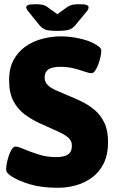

<svg xmlns="http://www.w3.org/2000/svg" viewBox="-20 -880 540 908"><path d="M254 8Q175 8 121.5 -8.5Q68 -25 41 -42Q26 -51 17.5 -59.5Q9 -68 9 -80Q9 -96 15 -121Q21 -146 31.5 -166.5Q42 -187 54 -187Q65 -187 94 -174.5Q123 -162 162.5 -149.5Q202 -137 245 -137Q282 -137 301 -149Q320 -161 320 -192Q320 -214 303 -229Q286 -244 252 -259Q218 -274 168 -297Q131 -314 98 -338Q65 -362 44 -401Q23 -440 23 -501Q23 -557 44 -596Q65 -635 100.5 -660Q136 -685 180 -696.5Q224 -708 269 -708Q309 -708 351.5 -699Q394 -690 421 -676Q437 -668 448 -659.5Q459 -651 459 -640Q459 -630 455.5 -612.5Q452 -595 445.5 -577Q439 -559 430.5 -546.5Q422 -534 413 -534Q401 -534 380 -541.5Q359 -549 330 -556.5Q301 -564 266 -564Q226 -564 208.5 -551.5Q191 -539 191 -514Q191 -492 206 -477.5Q221 -463 245.5 -452.5Q270 -442 298 -430Q331 -417 365 -400.5Q399 -384 427.5 -360Q456 -336 473.5 -299.5Q491 -263 491 -209Q491 -149 470.5 -107.5Q450 -66 415.5 -40.5Q381 -15 339 -3.5Q297 8 254 8ZM356 -860Q382 -860 390.5 -856Q399 -852 399 -845Q399 -841 396.5 -835.5Q394 -830 386 -821L339 -764Q324 -745 306.5 -739.5Q289 -734 251 -734Q213 -734 196 -739.5Q179 -745 164 -764L118 -821Q110 -830 107 -836Q104 -842 104 -845Q104 -852 112.5 -856Q121 -860 147 -860Q165 -860 178 -858Q191 -856 204 -847L251 -813L300 -848Q313 -856 325 -858Q337 -860 356 -860Z"/></svg>

Font: Asap ExtraBold
Style: Regular
Weight: 800
Designer: Pablo Cosgaya
Foundry: Omnibus-Type
Version: Version 3.001; ttfautohint (v1.8.4.7-5d5b)